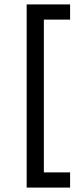

<svg xmlns="http://www.w3.org/2000/svg" viewBox="-20 -750 356 871"><path d="M101 101V-730H298V-661H179V32H298V101Z"/></svg>

Font: Karla ExtraLight
Style: Regular
Weight: 400
Version: Version 2.001